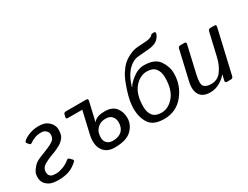

<svg xmlns="http://www.w3.org/2000/svg" viewBox="-69 -1260 2313 1790"><g transform="rotate(-30 1088.0 -365.0)"><path d="M9.8 -110.4Q9.8 -144.5 20.5 -165.5Q31.2 -186.5 54.2 -212.9Q77.1 -239.3 121.1 -258.3Q152.8 -272 190.4 -286.1Q228 -300.3 258.8 -316.4Q288.1 -331.5 298.3 -343Q308.6 -354.5 312.7 -368.2Q316.9 -381.8 316.9 -393.6Q316.9 -408.2 311.8 -419.9Q306.6 -431.6 291 -444.6Q275.4 -457.5 243.7 -457.5Q209 -457.5 177.7 -446Q146.5 -434.6 126 -418.9Q109.9 -406.7 100.6 -417L81.1 -439.5Q71.3 -450.7 89.8 -466.8Q116.2 -489.3 160.2 -505.1Q204.1 -521 253.4 -521Q311.5 -521 341.3 -501.7Q371.1 -482.4 387 -456.3Q402.8 -430.2 402.8 -400.9Q402.8 -359.4 392.8 -335.9Q382.8 -312.5 358.9 -291Q335 -269.5 294.4 -251Q262.7 -236.3 232.7 -226.1Q202.6 -215.8 163.1 -195.8Q132.8 -180.7 121.6 -168.5Q110.4 -156.2 105.5 -143.3Q100.6 -130.4 100.6 -113.3Q100.6 -96.2 107.4 -83.3Q114.3 -70.3 128.9 -62.7Q143.6 -55.2 181.6 -55.2Q210.9 -55.2 252 -70.1Q293 -85 328.1 -113.8Q342.8 -126 353.5 -115.2L376 -92.8Q389.2 -79.6 375 -66.9Q328.1 -23.4 279.3 -7.6Q230.5 8.3 170.9 8.3Q102.5 8.3 71.3 -10Q40 -28.3 24.9 -52.2Q9.8 -76.2 9.8 -110.4Z M532.7 -449.2Q510.7 -449.2 514.6 -466.3L521.5 -495.6Q525.4 -512.7 547.4 -512.7H765.1Q787.1 -512.7 782.2 -490.7L742.2 -316.9Q737.3 -297.9 733.4 -287.1H734.4Q756.8 -311.5 785.6 -321.8Q814.5 -332 858.4 -332Q937.5 -332 975.1 -286.6Q1012.7 -241.2 1012.7 -172.9Q1012.7 -101.6 956.5 -46.6Q900.4 8.3 773.4 8.3Q687.5 8.3 648.2 -52.5Q608.9 -113.3 632.8 -216.8L686.5 -449.2ZM710.9 -180.7Q696.8 -119.1 720 -87.2Q743.2 -55.2 791.5 -55.2Q852.5 -55.2 887.2 -87.2Q921.9 -119.1 921.9 -178.7Q921.9 -215.8 899.9 -242.2Q877.9 -268.6 832 -268.6Q782.2 -268.6 750.7 -242.2Q719.2 -215.8 710.9 -180.7Z M1105 -220.7Q1105 -293.9 1138.4 -397.5Q1171.9 -501 1200.9 -547.1Q1230 -593.3 1259 -621.1Q1288.1 -648.9 1334 -671.6Q1379.9 -694.3 1428.2 -698.2Q1487.3 -703.1 1514.2 -703.6Q1541 -704.1 1564.5 -712.9Q1585 -720.7 1590.8 -730Q1596.7 -739.3 1613.3 -739.3H1625Q1642.1 -739.3 1639.2 -722.2Q1634.3 -696.3 1608.6 -669.2Q1583 -642.1 1532.2 -632.3Q1510.3 -627.9 1467.3 -625Q1424.3 -622.1 1390.9 -618.9Q1357.4 -615.7 1332.5 -602.5Q1236.3 -552.2 1192.9 -401.4L1196.3 -399.4Q1207 -427.7 1266.4 -474.4Q1325.7 -521 1391.1 -521Q1505.4 -521 1550.8 -455.3Q1596.2 -389.6 1596.2 -316.4Q1596.2 -187.5 1516.4 -89.6Q1436.5 8.3 1307.1 8.3Q1192.9 8.3 1148.9 -56.9Q1105 -122.1 1105 -220.7ZM1192.9 -189Q1192.9 -127.9 1221.4 -91.6Q1250 -55.2 1313.5 -55.2Q1389.6 -55.2 1447.5 -124.3Q1505.4 -193.4 1505.4 -323.7Q1505.4 -384.8 1476.8 -421.1Q1448.2 -457.5 1384.8 -457.5Q1308.6 -457.5 1250.7 -388.4Q1192.9 -319.3 1192.9 -189Z M1680.2 -178.7 1752.4 -490.7Q1757.3 -512.7 1779.3 -512.7H1821.3Q1843.3 -512.7 1838.4 -490.7L1772 -202.1Q1750 -106 1773.4 -80.6Q1796.9 -55.2 1848.1 -55.2Q1919.9 -55.2 1960.4 -112.1Q2001 -168.9 2018.1 -242.2L2075.7 -490.7Q2080.6 -512.7 2102.5 -512.7H2144.5Q2166.5 -512.7 2161.6 -490.7L2053.2 -22Q2048.3 0 2026.4 0H1985.4Q1963.4 0 1968.3 -22L1981.9 -80.6H1980Q1951.2 -44.9 1904.5 -18.3Q1857.9 8.3 1801.8 8.3Q1723.6 8.3 1691.9 -41.7Q1660.2 -91.8 1680.2 -178.7Z"/></g></svg>

Font: Istok
Style: Italic
Weight: 500
Italic angle: -13°
Designer: Andrey V. Panov
Foundry: Andrey V. Panov
Version: Version 1.0.3